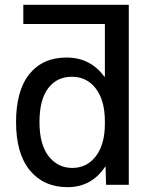

<svg xmlns="http://www.w3.org/2000/svg" viewBox="-20 -770 634 800"><path d="M415 -450.2H417V-669.9H77.1V-750H516.6V0H421.9L419.9 -75.2H418Q361.3 9.8 261.7 9.8Q162.1 9.8 104.5 -60.1Q46.9 -129.9 46.9 -261.2Q46.9 -392.6 102.5 -461.4Q158.2 -530.3 257.3 -530.3Q356.4 -530.3 415 -450.2ZM417 -254.9V-264.6Q417 -351.6 379.4 -400.9Q341.8 -450.2 279.3 -450.2Q216.8 -450.2 180.7 -402.3Q144.5 -354.5 144.5 -261.2Q144.5 -168 182.6 -119.1Q220.7 -70.3 281.2 -70.3Q341.8 -70.3 379.4 -119.1Q417 -168 417 -254.9Z"/></svg>

Font: GenEi M Gothic v2 Medium
Style: Regular
Weight: 500
Version: Version 2.0